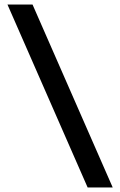

<svg xmlns="http://www.w3.org/2000/svg" viewBox="-20 -790 532 850"><path d="M479 40H368L13 -770H124Z"/></svg>

Font: M PLUS 1 Thin Medium
Style: Regular
Weight: 500
Version: Version 1.001